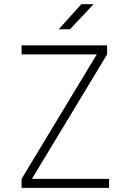

<svg xmlns="http://www.w3.org/2000/svg" viewBox="-20 -914 626 934"><path d="M85 0H510.7V-43.9H135.3L501 -649.4V-693.4H85V-649.4H450.7L85 -43.9ZM265.6 -771.5H320.3L435.1 -893.6H375.5Z"/></svg>

Font: Cascadia Code PL ExtraLight
Style: Regular
Weight: 200
Monospace: yes
Designer: Aaron Bell
Foundry: Saja Typeworks
Version: Version 2404.023